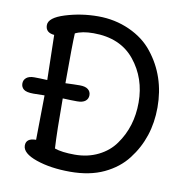

<svg xmlns="http://www.w3.org/2000/svg" viewBox="-85 -848 940 947"><g transform="rotate(10 385.0 -374.5)"><path d="M138 -411 133 -636Q89 -640 89 -677.5Q89 -715 168 -739.5Q247 -764 331.5 -764Q416 -764 489 -731Q562 -698 606 -642Q697 -528 697 -372Q697 -220 610 -108Q567 -52 496 -18.5Q425 15 327 15Q229 15 157 -10Q85 -35 85 -74Q85 -111 135 -111L138 -334Q118 -333 82.5 -333Q47 -333 33.5 -344Q20 -355 20 -373Q20 -391 33.5 -402Q47 -413 72.5 -413Q98 -413 138 -411ZM232 -661Q229 -606 229 -411Q273 -413 301 -413Q329 -413 342.5 -402Q356 -391 356 -373Q356 -355 342.5 -344Q329 -333 301 -333Q273 -333 229 -335Q229 -170 234 -85Q270 -72 335 -72Q400 -72 452.5 -98Q505 -124 536 -168Q601 -258 601 -379.5Q601 -501 529.5 -589.5Q458 -678 323 -678Q266 -678 232 -661Z"/></g></svg>

Font: Delius Unicase
Style: Regular
Weight: 400
Designer: Natalia Raices
Foundry: Natalia Raices
Version: Version 1.002